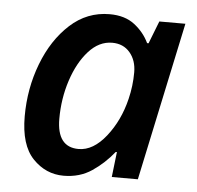

<svg xmlns="http://www.w3.org/2000/svg" viewBox="-45 -597 670 653"><g transform="rotate(5 290.0 -270.5)"><path d="M195 10Q250 10 291.5 -18Q333 -46 365 -86H369L359 0H448L563 -541H474L444 -464H439Q422 -500 389 -525.5Q356 -551 304 -551Q227 -551 169 -498Q111 -445 78.5 -360Q46 -275 46 -180Q46 -82 90 -36Q134 10 195 10ZM238 -85Q164 -85 164 -182Q164 -251 184.5 -313.5Q205 -376 240.5 -415.5Q276 -455 321 -455Q359 -455 381.5 -428.5Q404 -402 404 -361Q404 -315 393 -270Q375 -195 331.5 -140Q288 -85 238 -85Z"/></g></svg>

Font: Noto Sans UI Medium
Style: Italic
Weight: 500
Italic angle: -12°
Designer: Monotype Design Team
Foundry: Monotype Imaging Inc.
Version: Version 1.901